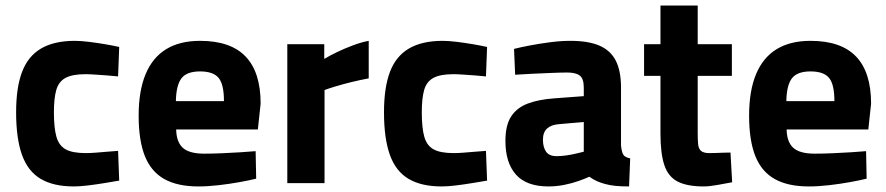

<svg xmlns="http://www.w3.org/2000/svg" viewBox="-20 -659 3189 691"><path d="M246 12Q172 12 126 -15.5Q80 -43 59 -102Q38 -161 38 -255Q38 -344 59.5 -400.5Q81 -457 128 -484.5Q175 -512 249 -512Q270 -512 299 -508.5Q328 -505 357.5 -500Q387 -495 409 -490L405 -384Q388 -386 366 -387.5Q344 -389 323 -390.5Q302 -392 288 -392Q240 -392 215.5 -378.5Q191 -365 182.5 -335Q174 -305 174 -255Q174 -199 183 -167Q192 -135 216.5 -121.5Q241 -108 289 -108Q303 -108 323.5 -109.5Q344 -111 366 -113Q388 -115 405 -116L409 -9Q386 -5 355.5 0Q325 5 296 8.5Q267 12 246 12Z M694 12Q619 12 571.5 -14.5Q524 -41 501.5 -97Q479 -153 479 -243Q479 -332 504 -392Q529 -452 578 -482Q627 -512 700 -512Q810 -512 864 -455.5Q918 -399 918 -286L908 -193H614Q615 -148 638 -127Q661 -106 715 -106Q745 -106 779.5 -107.5Q814 -109 846 -111Q878 -113 900 -115L902 -16Q878 -10 842 -3.5Q806 3 767 7.5Q728 12 694 12ZM613 -295H786Q786 -356 766.5 -379Q747 -402 700 -402Q652 -402 633 -377Q614 -352 613 -295Z M1014 0V-500H1147V-447Q1165 -458 1192 -471Q1219 -484 1249.5 -495.5Q1280 -507 1307 -512V-377Q1275 -371 1244.5 -363.5Q1214 -356 1189 -348.5Q1164 -341 1148 -335V0Z M1570 12Q1496 12 1450 -15.5Q1404 -43 1383 -102Q1362 -161 1362 -255Q1362 -344 1383.5 -400.5Q1405 -457 1452 -484.5Q1499 -512 1573 -512Q1594 -512 1623 -508.5Q1652 -505 1681.5 -500Q1711 -495 1733 -490L1729 -384Q1712 -386 1690 -387.5Q1668 -389 1647 -390.5Q1626 -392 1612 -392Q1564 -392 1539.5 -378.5Q1515 -365 1506.5 -335Q1498 -305 1498 -255Q1498 -199 1507 -167Q1516 -135 1540.5 -121.5Q1565 -108 1613 -108Q1627 -108 1647.5 -109.5Q1668 -111 1690 -113Q1712 -115 1729 -116L1733 -9Q1710 -5 1679.5 0Q1649 5 1620 8.5Q1591 12 1570 12Z M1954 12Q1875 12 1837 -30.5Q1799 -73 1799 -152Q1799 -209 1820 -240.5Q1841 -272 1880 -286.5Q1919 -301 1974 -305L2081 -313V-344Q2081 -376 2066.5 -387Q2052 -398 2022 -398Q1998 -398 1964 -396.5Q1930 -395 1895 -393.5Q1860 -392 1834 -390L1830 -483Q1853 -489 1887.5 -495.5Q1922 -502 1960 -507Q1998 -512 2033 -512Q2098 -512 2138 -494.5Q2178 -477 2196.5 -440Q2215 -403 2215 -344V-136Q2217 -114 2222.5 -103.5Q2228 -93 2248 -89L2244 12Q2216 12 2195.5 10Q2175 8 2157 3Q2142 -1 2128.5 -7Q2115 -13 2101 -23Q2086 -16 2062 -7.5Q2038 1 2010 6.5Q1982 12 1954 12ZM1983 -97Q1999 -97 2017 -99.5Q2035 -102 2052 -106Q2069 -110 2081 -113V-220L1990 -212Q1964 -210 1949 -196.5Q1934 -183 1934 -156Q1934 -130 1945 -113.5Q1956 -97 1983 -97Z M2513 12Q2453 12 2419 -5.5Q2385 -23 2371 -64.5Q2357 -106 2357 -178V-386H2298V-500H2357V-639H2491V-500H2614V-386H2491V-181Q2491 -156 2492.5 -140Q2494 -124 2503 -116Q2512 -108 2533 -108Q2543 -108 2557 -108.5Q2571 -109 2585 -109.5Q2599 -110 2609 -110L2615 -3Q2593 1 2563 6.5Q2533 12 2513 12Z M2891 12Q2816 12 2768.5 -14.5Q2721 -41 2698.5 -97Q2676 -153 2676 -243Q2676 -332 2701 -392Q2726 -452 2775 -482Q2824 -512 2897 -512Q3007 -512 3061 -455.5Q3115 -399 3115 -286L3105 -193H2811Q2812 -148 2835 -127Q2858 -106 2912 -106Q2942 -106 2976.5 -107.5Q3011 -109 3043 -111Q3075 -113 3097 -115L3099 -16Q3075 -10 3039 -3.5Q3003 3 2964 7.5Q2925 12 2891 12ZM2810 -295H2983Q2983 -356 2963.5 -379Q2944 -402 2897 -402Q2849 -402 2830 -377Q2811 -352 2810 -295Z"/></svg>

Font: Titillium Web
Style: Bold
Weight: 700
Designer: Mohamed Gaber, Accademia di Belle Arti di Urbino
Foundry: Kief Type Foundry, Accademia di Belle Arti di Urbino
Version: Version 3.000